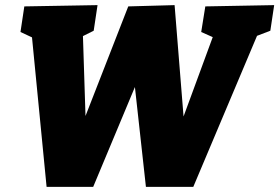

<svg xmlns="http://www.w3.org/2000/svg" viewBox="-20 -730 1091 750"><path d="M782 -705 1051 -710 1036 -610 984 -590 735 0H550L507 -390L344 0H162L105 -584L60 -605L75 -705L361 -710L346 -610L304 -589L314 -277L481 -705L662 -710L697 -275L811 -585L766 -605Z"/></svg>

Font: Bitter Black
Style: Italic
Weight: 900
Italic angle: -9°
Designer: Sol Matas, and Bitter project Authors
Foundry: Sol Matas
Version: Version 2.001